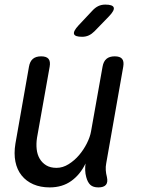

<svg xmlns="http://www.w3.org/2000/svg" viewBox="-20 -805 640 835"><path d="M408 10Q385 10 373 -1Q361 -12 355 -35Q351 -49 350.5 -64.5Q350 -80 352 -94Q329 -46 290 -18Q251 10 196 10Q156 10 125 -3.5Q94 -17 74 -42Q54 -67 47 -102Q40 -137 47 -180L106 -515Q110 -538 123 -549Q136 -560 159 -560Q182 -560 191 -549Q200 -538 196 -515L141 -206Q137 -180 139.5 -156.5Q142 -133 152.5 -115Q163 -97 181 -86Q199 -75 226 -75Q253 -75 278.5 -91Q304 -107 324 -130.5Q344 -154 358 -182Q372 -210 376 -234L426 -515Q430 -538 443 -549Q456 -560 479 -560Q502 -560 511 -549Q520 -538 516 -515L442 -95Q439 -80 440 -65Q441 -50 445 -35Q450 -12 440.5 -1Q431 10 408 10ZM337 -645Q306 -645 302 -657Q298 -669 321 -694L382 -759Q394 -772 407.5 -778.5Q421 -785 438 -785Q470 -785 474.5 -772.5Q479 -760 454 -734L391 -669Q379 -657 366 -651Q353 -645 337 -645Z"/></svg>

Font: Maple Mono NL
Style: Italic
Weight: 400
Italic angle: -10°
Monospace: yes
Designer: subframe7536
Version: Version 7.000